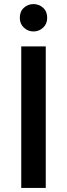

<svg xmlns="http://www.w3.org/2000/svg" viewBox="-20 -920 328 940"><path d="M84 0V-693H204V0ZM144 -766Q117 -766 97 -784.5Q77 -803 77 -833Q77 -864 97 -882Q117 -900 144 -900Q171 -900 191 -882Q211 -864 211 -833Q211 -803 191 -784.5Q171 -766 144 -766Z"/></svg>

Font: Ubuntu Sans SemiBold
Style: Regular
Weight: 600
Designer: Dalton Maag Ltd
Foundry: Dalton Maag Ltd
Version: Version 1.006; ttfautohint (v1.8.4.7-5d5b)